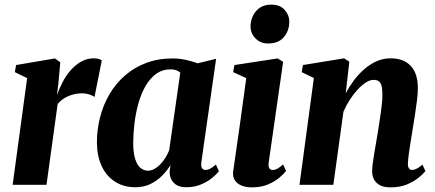

<svg xmlns="http://www.w3.org/2000/svg" viewBox="-20 -797 1877 828"><path d="M34.5 0 97 -460 44 -486 49.5 -516.5 217 -545 240 -528.5 232 -438.5 225.5 -386.5Q235.5 -415 250.2 -443.2Q265 -471.5 285.2 -494.5Q305.5 -517.5 330.5 -531.5Q355.5 -545.5 384.5 -545.5Q398 -545.5 406.8 -542.5Q415.5 -539.5 419 -536.5L387.5 -378.5Q384.5 -382.5 368.8 -388.5Q353 -394.5 332 -394.5Q316 -394.5 301 -391Q286 -387.5 272.5 -381.5Q259 -375.5 247.8 -367Q236.5 -358.5 228.5 -348L180.5 0Z M848.5 -99Q846 -79.5 851.2 -71.8Q856.5 -64 866.5 -64Q875 -64 885.8 -69.2Q896.5 -74.5 911 -87.5L924 -59Q915 -46.5 895.5 -30.2Q876 -14 847.5 -1.8Q819 10.5 783.5 10.5Q747.5 10.5 729.2 -8.8Q711 -28 711.5 -58L715.5 -85.5Q702 -63 680.5 -40.8Q659 -18.5 629.8 -4Q600.5 10.5 564 10.5Q513 10.5 475.5 -13.8Q438 -38 418 -81.8Q398 -125.5 398 -184Q398 -239.5 411.8 -292.2Q425.5 -345 452.2 -390.8Q479 -436.5 518.8 -471.2Q558.5 -506 610.2 -525.5Q662 -545 725 -545Q754.5 -545 782.8 -538.5Q811 -532 832.5 -524L912 -543.5ZM757.5 -484Q751 -489.5 740.8 -493.8Q730.5 -498 717 -498Q680 -498 653 -478.2Q626 -458.5 607 -425Q588 -391.5 576.5 -349.8Q565 -308 559.8 -264Q554.5 -220 554.5 -179.5Q554.5 -138 562.8 -111.8Q571 -85.5 585.5 -73.2Q600 -61 618.5 -61Q632 -61 645 -68Q658 -75 670 -87Q682 -99 692.2 -115Q702.5 -131 709.5 -148.5Z M1066.5 11Q1040.5 11 1021.2 3Q1002 -5 992.5 -20Q983 -35 985.5 -58Q987.5 -73 991.8 -101.5Q996 -130 1001.5 -169Q1007 -208 1013.8 -255Q1020.5 -302 1027.5 -354Q1034.5 -406 1042 -460L985.5 -486L991 -516.5L1177.5 -545L1201 -530.5L1139 -98Q1136.5 -80 1141 -72Q1145.5 -64 1155.5 -64Q1165.5 -64 1175.8 -69.2Q1186 -74.5 1201 -88L1213.5 -59.5Q1204 -47 1184.5 -30.5Q1165 -14 1135.5 -1.5Q1106 11 1066.5 11ZM1135.5 -609.5Q1102 -609.5 1080.8 -632.5Q1059.5 -655.5 1060.5 -685Q1062 -723.5 1085.2 -750.2Q1108.5 -777 1150 -777Q1188 -777 1208 -754Q1228 -731 1227.5 -703Q1227.5 -665 1204.5 -637.2Q1181.5 -609.5 1135.5 -609.5Z M1471 -395Q1486 -423.5 1506 -450.2Q1526 -477 1550.8 -498.5Q1575.5 -520 1604 -532.8Q1632.5 -545.5 1665 -545.5Q1720 -545.5 1751 -513.2Q1782 -481 1782 -416Q1782 -395 1778.5 -365.8Q1775 -336.5 1770 -305Q1765 -273.5 1760.5 -245.5Q1756.5 -220 1751.8 -191.5Q1747 -163 1743.5 -137Q1740 -111 1739 -93Q1739 -75.5 1744.5 -69.8Q1750 -64 1757 -64Q1765.5 -64 1776.2 -69.2Q1787 -74.5 1802 -87L1814.5 -59Q1806.5 -48.5 1786.8 -32Q1767 -15.5 1736.5 -2.2Q1706 11 1663.5 11Q1635.5 11 1618 1.5Q1600.5 -8 1592.5 -23.8Q1584.5 -39.5 1585 -60Q1585 -70.5 1587 -88.5Q1589 -106.5 1592.8 -128.8Q1596.5 -151 1600.5 -174.2Q1604.5 -197.5 1608 -218Q1611.5 -240.5 1615.2 -264.2Q1619 -288 1622.2 -311Q1625.5 -334 1627.5 -354.8Q1629.5 -375.5 1629 -391.5Q1629 -414.5 1625.2 -427.8Q1621.5 -441 1613.2 -446.8Q1605 -452.5 1591 -452.5Q1575 -452.5 1557 -440.8Q1539 -429 1521.2 -409.5Q1503.5 -390 1487.8 -365.5Q1472 -341 1461 -315L1417.5 0H1271.5L1333.5 -460.5L1281 -486L1286.5 -516.5L1464 -545.5L1486.5 -531Z"/></svg>

Font: Merriweather 72pt ExtraBold
Style: Italic
Weight: 800
Italic angle: -7.8°
Version: Version 2.101